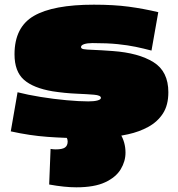

<svg xmlns="http://www.w3.org/2000/svg" viewBox="-20 -580 759 820"><path d="M26 -19 55 -186Q98 -175 153.5 -166Q209 -157 264 -152Q319 -147 357 -147Q382 -147 396.5 -151Q411 -155 411 -162Q411 -173 381.5 -175.5Q352 -178 305 -180Q258 -182 205 -190Q122 -204 82 -239.5Q42 -275 42 -348Q42 -464 124.5 -512Q207 -560 381 -560Q466 -560 529.5 -551.5Q593 -543 656 -528L627 -364Q593 -373 559.5 -380Q526 -387 482.5 -391.5Q439 -396 375 -396Q353 -396 339.5 -391.5Q326 -387 326 -379Q326 -372 337.5 -370Q349 -368 378.5 -367Q408 -366 462 -362Q572 -354 635.5 -314.5Q699 -275 699 -186Q699 -131 676 -95.5Q653 -60 614 -38.5Q575 -17 527 -6.5Q479 4 428.5 7Q378 10 332 10Q259 10 183 4.5Q107 -1 26 -19ZM196 56Q199 57 207 57.5Q215 58 218 58Q246 58 257.5 50Q269 42 269 24Q269 6 250 -10H493Q516 27 516 72Q516 109 495.5 143Q475 177 429 198.5Q383 220 306 220Q256 220 190 208Z"/></svg>

Font: Georama ExtraExtended Black
Style: Regular
Weight: 900
Width: 8
Designer: Jean-Baptiste Levee
Foundry: Production Type
Version: Version 1.000